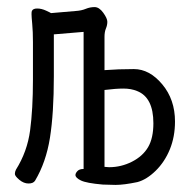

<svg xmlns="http://www.w3.org/2000/svg" viewBox="-20 -506 540 542"><path d="M216 -416 132 -409V-291Q132 -186 121 -117Q110 -48 79 4Q74 12 60.5 12Q47 12 34.5 1.5Q22 -9 22 -15Q22 -21 25 -27Q57 -78 65 -138Q73 -198 73 -281V-387Q73 -417 71 -438Q69 -459 69 -466Q69 -473 70 -475Q73 -482 85 -482Q97 -482 110 -476Q123 -470 124 -469L194 -475Q210 -476 222 -481Q234 -486 247 -486Q260 -486 271.5 -470Q283 -454 283 -444.5Q283 -435 279 -425.5Q275 -416 275 -402V-308Q314 -311 358 -311Q402 -311 438 -268Q474 -225 474 -163Q474 -120 459.5 -84.5Q445 -49 419.5 -24Q394 1 368 8Q330 16 306 16L270 15Q224 11 208.5 3.5Q193 -4 193 -12Q193 -17 198.5 -23Q204 -29 216 -29ZM275 -252V-35L288 -34Q322 -34 352.5 -49.5Q383 -65 398 -90.5Q413 -116 413 -158Q413 -231 367 -249Q350 -256 328.5 -256Q307 -256 275 -252Z"/></svg>

Font: Moon Stars Kai T HW
Style: Regular
Weight: 400
Designer: GuiWonder
Version: Version 1.101